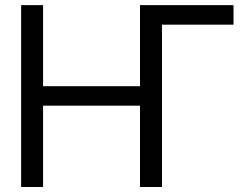

<svg xmlns="http://www.w3.org/2000/svg" viewBox="-20 -748 978 768"><path d="M914.1 -727.5V-649.4H604.5L542 -727.5ZM64.5 0V-727.5H152.3V-403.3H540V-727.5H627.9V0H540V-325.2H152.3V0Z"/></svg>

Font: Inter Tight
Style: Regular
Weight: 400
Designer: Rasmus Andersson
Foundry: rsms
Version: Version 3.002